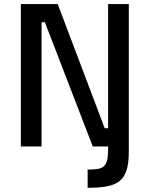

<svg xmlns="http://www.w3.org/2000/svg" viewBox="-20 -707 722 927"><path d="M403.1 199.7V111.7Q431.5 111.7 450.3 108.9Q469.1 106.1 480.5 96.4Q491.9 86.7 496.9 67.7Q501.9 48.7 501.9 16.9V-34.8H601.9V26.2Q601.9 82.2 590.3 116.9Q578.7 151.5 554.4 169.3Q530.1 187 492.6 193.4Q455 199.7 403.1 199.7ZM80.7 0V-687.5H258.6L485.5 -88H501.9V-687.5H601.9V0H427.8L196.7 -599.5H180.7V0Z"/></svg>

Font: Titillium Web SemiBold
Style: Regular
Weight: 600
Designer: Mohamed Gaber, Accademia di Belle Arti di Urbino
Foundry: Kief Type Foundry, Accademia di Belle Arti di Urbino
Version: Version 3.000; ttfautohint (v1.8.4)